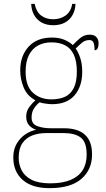

<svg xmlns="http://www.w3.org/2000/svg" viewBox="-20 -737 550 997"><path d="M237 240Q146 240 97.5 197Q49 154 49 80Q49 39 67 8.5Q85 -22 112.5 -40Q140 -58 168 -63Q146 -70 131 -86.5Q116 -103 116 -132Q116 -161 134 -184Q152 -207 164 -216Q121 -239 103 -282.5Q85 -326 85 -372Q85 -446 128 -494Q171 -542 250 -542Q286 -542 313 -531Q340 -520 358 -503Q372 -518 394 -537.5Q416 -557 445 -557Q470 -557 481 -544Q492 -531 492 -513Q492 -496 487 -486Q482 -476 471 -476Q471 -505 465 -517Q459 -529 445 -529Q423 -529 407.5 -516.5Q392 -504 373 -485Q387 -466 397 -435Q407 -404 407 -364Q407 -289 367.5 -242.5Q328 -196 250 -196Q238 -196 216 -199Q194 -202 186 -206Q169 -193 156.5 -174Q144 -155 144 -126Q144 -93 174 -82Q204 -71 244 -71H313Q384 -71 421 -37.5Q458 -4 458 65Q458 144 402.5 192Q347 240 237 240ZM241 215Q304 215 346 197.5Q388 180 409 147Q430 114 430 66Q430 1 399.5 -22.5Q369 -46 311 -46H220Q180 -46 147.5 -33.5Q115 -21 96 7Q77 35 77 82Q77 117 92.5 147.5Q108 178 144 196.5Q180 215 241 215ZM247 -221Q288 -221 317.5 -234.5Q347 -248 363 -280Q379 -312 379 -365Q379 -419 363.5 -452.5Q348 -486 318.5 -501.5Q289 -517 247 -517Q208 -517 178 -501Q148 -485 130.5 -451.5Q113 -418 113 -364Q113 -290 151 -255.5Q189 -221 247 -221ZM256 -606Q222 -606 196.5 -620Q171 -634 157 -659.5Q143 -685 142 -717H160Q168 -676 193.5 -656.5Q219 -637 256 -637Q293 -637 320.5 -656.5Q348 -676 355 -717H372Q371 -685 357 -659.5Q343 -634 317.5 -620Q292 -606 256 -606Z"/></svg>

Font: Noto Rashi Hebrew Thin
Style: Regular
Weight: 250
Version: Version 1.006